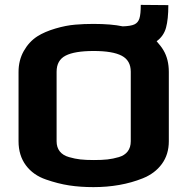

<svg xmlns="http://www.w3.org/2000/svg" viewBox="-20 -757 768 787"><path d="M672 -462V-178Q672 -124 643.5 -85Q615 -46 565 -26Q475 10 363 10Q309 10 263.5 3Q218 -4 169 -21Q116 -39 86 -79.5Q56 -120 56 -178V-462Q56 -510 77.5 -548Q99 -586 133 -608Q163 -627 207 -640Q251 -653 289 -656Q324 -659 363 -659Q436 -659 483 -649Q516 -650 531 -657Q546 -664 551.5 -681.5Q557 -699 557 -737L670 -736Q670 -678 660.5 -643.5Q651 -609 622 -588Q640 -568 650 -551Q672 -514 672 -462ZM516 -463Q516 -509 479 -528.5Q442 -548 364 -548Q286 -548 249 -529Q212 -510 212 -463V-178Q212 -153 225 -136.5Q238 -120 263 -113Q287 -106 309.5 -103.5Q332 -101 365 -101Q398 -101 420.5 -103.5Q443 -106 467 -113Q491 -120 503.5 -136.5Q516 -153 516 -178Z"/></svg>

Font: Play
Style: Bold
Weight: 700
Designer: Jonas Hecksher (Cyrillic expansion: Cyreal)
Foundry: Jonas Hecksher, Playtype, e-types AS
Version: Version 2.101; ttfautohint (v1.5.65-e2d9)